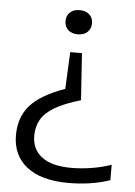

<svg xmlns="http://www.w3.org/2000/svg" viewBox="-53 -589 583 830"><g transform="rotate(5 238.0 -174.0)"><path d="M259.5 -548.5Q285.5 -548.5 301.2 -534.2Q317 -520 317 -496.5Q317 -472.5 301.2 -458Q285.5 -443.5 259.5 -443.5Q233 -443.5 217.5 -458Q202 -472.5 202 -496.5Q202 -519.5 217.2 -534Q232.5 -548.5 259.5 -548.5ZM285 -364 298.5 -161Q227 -140 186 -115.5Q145 -91 127.8 -60.5Q110.5 -30 110.5 9.5Q110.5 68 153.8 101Q197 134 281.5 134Q324.5 134 368.5 127Q412.5 120 455 105.5V172.5Q373.5 200 275 200Q156.5 200 94 150.5Q31.5 101 31.5 14Q31.5 -64.5 76.5 -115.5Q121.5 -166.5 226.5 -204L234 -364Z"/></g></svg>

Font: Encode Sans Semi Expanded
Style: Regular
Weight: 400
Width: 6
Designer: Multiple Designers
Foundry: Impallari Type
Version: Version 3.000; ttfautohint (v1.8.3) -l 8 -r 50 -G 200 -x 14 